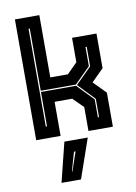

<svg xmlns="http://www.w3.org/2000/svg" viewBox="-103 -765 775 1096"><g transform="rotate(-10 285.0 -217.5)"><path d="M62.5 0V-700H204V-339H306L365.5 -398.5V-540H507V-339L436.5 -269L507 -197.5V0H365.5V-138.5L306 -197.5H204V0ZM130 -67.5H137V-266.5H340L432 -171.5V-67.5H438.5V-173.5L346.5 -269.5L439 -362V-475H432V-364L341 -273.5H137V-634H130ZM162.5 265 219.5 36H355L275.5 265ZM232 212H235L272.5 102H263.5Z"/></g></svg>

Font: Tourney Thin ExtraBold
Style: Regular
Weight: 800
Version: Version 1.015